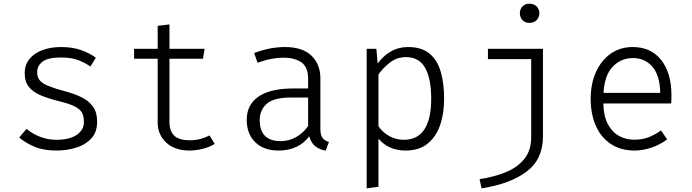

<svg xmlns="http://www.w3.org/2000/svg" viewBox="-20 -802 3732 1036"><path d="M285.6 -47.7Q354.4 -47.7 393.6 -74.1Q432.8 -100.5 432.8 -143.6Q432.8 -170.3 424.4 -190Q415.9 -209.7 387.9 -225.4Q360 -241 302.1 -254.9Q244.1 -269.2 201.8 -286.7Q159.5 -304.1 136.4 -332.3Q113.3 -360.5 113.3 -407.2Q113.3 -451.8 138.7 -483.3Q164.1 -514.9 208.5 -531.5Q252.8 -548.2 308.7 -548.2Q371.8 -548.2 418.7 -531.3Q465.6 -514.4 497.4 -490.3L467.7 -443.1Q437.9 -464.1 401.5 -477.9Q365.1 -491.8 309.2 -491.8Q237.9 -491.8 209.2 -469.2Q180.5 -446.7 180.5 -412.3Q180.5 -385.6 194.6 -368.5Q208.7 -351.3 241 -338.2Q273.3 -325.1 328.2 -310.3Q381 -296.4 420.5 -276.9Q460 -257.4 482.1 -226.2Q504.1 -194.9 504.1 -145.1Q504.1 -88.2 472.1 -54.1Q440 -20 389.7 -4.9Q339.5 10.3 285.1 10.3Q213.8 10.3 164.9 -10.8Q115.9 -31.8 83.6 -60L123.1 -106.7Q154.9 -80 196.4 -63.8Q237.9 -47.7 285.6 -47.7Z M1138.5 -25.6Q1111.8 -8.2 1073.8 1Q1035.9 10.3 1003.6 10.3Q922.6 10.3 876.7 -32.8Q830.8 -75.9 830.8 -141V-485.1H703.6V-538.5H830.8V-662.6L894.4 -670.3V-538.5H1084.1L1075.4 -485.1H894.4V-142.6Q894.4 -95.9 919.7 -70.5Q945.1 -45.1 1005.1 -45.1Q1035.9 -45.1 1062.1 -52.3Q1088.2 -59.5 1110.8 -71.3Z M1708.7 -106.2Q1708.7 -73.3 1720 -58.2Q1731.3 -43.1 1754.9 -35.9L1737.4 10.8Q1706.7 6.2 1682.6 -11.8Q1658.5 -29.7 1648.7 -66.7Q1591.3 10.3 1482.6 10.3Q1402.6 10.3 1356.9 -34.9Q1311.3 -80 1311.3 -155.4Q1311.3 -237.4 1375.1 -281Q1439 -324.6 1561 -324.6H1642.6V-376.9Q1642.6 -440 1606.4 -465.4Q1570.3 -490.8 1507.7 -490.8Q1480.5 -490.8 1446.2 -484.6Q1411.8 -478.5 1369.7 -463.6L1351.3 -515.9Q1400 -533.8 1439.7 -541Q1479.5 -548.2 1516.9 -548.2Q1611.8 -548.2 1660.3 -501.8Q1708.7 -455.4 1708.7 -379ZM1494.9 -40.5Q1539 -40.5 1577.4 -62.1Q1615.9 -83.6 1642.6 -122.1V-275.9H1553.3Q1457.4 -275.9 1419.5 -242.3Q1381.5 -208.7 1381.5 -153.3Q1381.5 -40.5 1494.9 -40.5Z M2182.1 -548.2Q2254.4 -548.2 2296.9 -513.3Q2339.5 -478.5 2357.9 -415.6Q2376.4 -352.8 2376.4 -269.2Q2376.4 -188.2 2354.1 -125.1Q2331.8 -62.1 2285.9 -25.9Q2240 10.3 2168.7 10.3Q2076.9 10.3 2022.1 -53.8V205.6L1958.5 214.4V-538.5H2010.8L2017.9 -459Q2046.7 -500 2088.5 -524.1Q2130.3 -548.2 2182.1 -548.2ZM2170.8 -493.8Q2121 -493.8 2083.1 -463.8Q2045.1 -433.8 2022.1 -400V-121Q2044.6 -87.7 2080.5 -67.7Q2116.4 -47.7 2158.5 -47.7Q2306.7 -47.7 2306.7 -270.3Q2306.7 -377.4 2274.1 -435.6Q2241.5 -493.8 2170.8 -493.8Z M2836.4 -782.1Q2861 -782.1 2875.6 -767.2Q2890.3 -752.3 2890.3 -731.3Q2890.3 -708.7 2875.6 -693.6Q2861 -678.5 2836.4 -678.5Q2813.3 -678.5 2799.2 -693.6Q2785.1 -708.7 2785.1 -731.3Q2785.1 -752.3 2799.2 -767.2Q2813.3 -782.1 2836.4 -782.1ZM2909.7 -538.5V-65.6Q2909.7 57.4 2821.5 123.8Q2733.3 190.3 2578.5 214.4L2567.7 164.6Q2646.7 152.8 2709.7 126.9Q2772.8 101 2809.5 55.1Q2846.2 9.2 2846.2 -61V-483.1H2612.8V-538.5Z M3235.4 -243.6Q3236.9 -175.9 3259.7 -132.6Q3282.6 -89.2 3320 -68.7Q3357.4 -48.2 3401.5 -48.2Q3444.1 -48.2 3477.2 -60.5Q3510.3 -72.8 3546.7 -97.9L3580 -50.3Q3542.6 -21.5 3495.6 -5.6Q3448.7 10.3 3404.1 10.3Q3329.7 10.3 3276.7 -24.6Q3223.6 -59.5 3195.4 -122.3Q3167.2 -185.1 3167.2 -268.7Q3167.2 -350.8 3195.9 -413.8Q3224.6 -476.9 3275.6 -512.6Q3326.7 -548.2 3394.4 -548.2Q3492.3 -548.2 3547.7 -478.2Q3603.1 -408.2 3603.1 -287.7Q3603.1 -273.8 3602.6 -262.8Q3602.1 -251.8 3601.5 -243.6ZM3395.9 -488.7Q3330.8 -488.7 3286.4 -442.6Q3242.1 -396.4 3236.4 -301H3542.6Q3540.5 -395.9 3500 -442.3Q3459.5 -488.7 3395.9 -488.7Z"/></svg>

Font: Fira Code Light
Style: Regular
Weight: 300
Monospace: yes
Designer: Carrois Corporate, Edenspiekermann AG, Nikita Prokopov
Foundry: Carrois Corporate, Edenspiekermann AG, Nikita Prokopov
Version: Version 6.000; ttfautohint (v1.8.2) -l 8 -r 50 -G 200 -x 14 